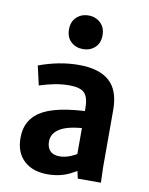

<svg xmlns="http://www.w3.org/2000/svg" viewBox="-76 -699 590 759"><g transform="rotate(10 219.0 -320.0)"><path d="M191.4 -357.4Q162.1 -357.4 132.3 -351.6Q102.5 -345.7 72.3 -335.9L54.7 -413.1Q136.7 -443.4 214.8 -443.4Q296.9 -443.4 337.9 -406.7Q378.9 -370.1 378.9 -292V-62.5L380.9 0H288.1L269.5 -83V-278.3Q269.5 -323.2 252.4 -340.3Q235.4 -357.4 191.4 -357.4ZM150.4 -125Q150.4 -101.6 163.1 -87.9Q175.8 -74.2 202.1 -74.2Q224.6 -74.2 250 -85.4Q275.4 -96.7 314.5 -124L318.4 -127L344.7 -73.2Q343.8 -72.3 341.8 -71.3Q293.9 -34.2 254.9 -15.1Q215.8 3.9 166 3.9Q107.4 3.9 72.3 -28.3Q37.1 -60.5 37.1 -120.1Q37.1 -198.2 106 -233.9Q174.8 -269.5 331.1 -269.5V-202.1Q232.4 -202.1 191.4 -182.1Q150.4 -162.1 150.4 -125ZM218.6 -642.6Q247.1 -642.6 266.6 -624.3Q286.1 -606 286.1 -575.2Q286.1 -543.2 266.8 -525.5Q247.4 -507.8 218.9 -507.8Q190.4 -507.8 170.9 -525.6Q151.4 -543.4 151.4 -575.5Q151.4 -606.4 170.7 -624.5Q190.1 -642.6 218.6 -642.6Z"/></g></svg>

Font: Sudo Var
Style: Regular
Weight: 400
Monospace: yes
Designer: Jens Kutilek
Foundry: Jens Kutilek
Version: Version 0.065;FEAKit 1.0